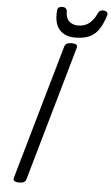

<svg xmlns="http://www.w3.org/2000/svg" viewBox="-76 -1301 786 1362"><g transform="rotate(5 317.5 -620.0)"><path d="M114 14Q92 14 81 7Q70 0 74 -16L349 -976Q353 -990 365.5 -996.5Q378 -1003 400 -1003Q423 -1003 433 -996Q443 -989 438 -973L164 -14Q160 0 148.5 7Q137 14 114 14ZM420 -1045Q346 -1045 307 -1090Q268 -1135 276 -1226Q277 -1241 286.5 -1247.5Q296 -1254 311 -1254Q326 -1254 335 -1246.5Q344 -1239 345 -1226Q345 -1177 370 -1154.5Q395 -1132 433 -1132Q480 -1132 512.5 -1158Q545 -1184 562 -1224Q570 -1242 578.5 -1248Q587 -1254 601 -1254Q619 -1254 628.5 -1245Q638 -1236 633 -1221Q612 -1154 584 -1115.5Q556 -1077 516 -1061Q476 -1045 420 -1045Z"/></g></svg>

Font: Playwrite AU SA
Style: Regular
Weight: 400
Designer: Veronika Burian, José Scaglione
Foundry: TypeTogether
Version: Version 1.002